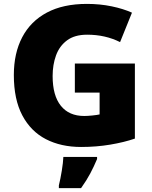

<svg xmlns="http://www.w3.org/2000/svg" viewBox="-20 -744 780 985"><path d="M364 -418H672V-33Q617 -14 545.5 -2Q474 10 396 10Q293 10 215.5 -30Q138 -70 94.5 -152Q51 -234 51 -359Q51 -471 94 -553Q137 -635 220.5 -679.5Q304 -724 426 -724Q493 -724 553 -711.5Q613 -699 657 -679L596 -528Q558 -547 516 -556.5Q474 -566 427 -566Q363 -566 324 -537Q285 -508 267.5 -460Q250 -412 250 -354Q250 -254 292 -201.5Q334 -149 412 -149Q429 -149 453.5 -151.5Q478 -154 491 -157V-269H364ZM478 72Q461 112 443 146Q425 180 396 221H282V207Q290 175 297 132Q304 89 305 61H478Z"/></svg>

Font: Noto Sans Telugu Black
Style: Regular
Weight: 900
Designer: Jelle Bosma - Monotype Design Team
Foundry: Monotype Imaging Inc.
Version: Version 2.005; ttfautohint (v1.8.4.7-5d5b)